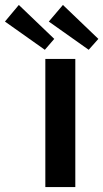

<svg xmlns="http://www.w3.org/2000/svg" viewBox="-110 -755 417 775"><path d="M-34 -735 -90 -668 71 -554 109 -598ZM144 -735 87 -668 248 -554 287 -598ZM194 -517H73V0H194Z"/></svg>

Font: United Sans SemiBold
Style: Regular
Weight: 600
Designer: Pablo Impallari, Rodrigo Fuenzalida (Modified by Dan O. Williams)
Version: Version 1.000;PS 001.000;hotconv 1.0.88;makeotf.lib2.5.64775